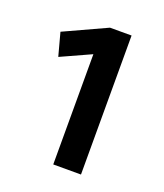

<svg xmlns="http://www.w3.org/2000/svg" viewBox="-87 -912 449 527"><g transform="rotate(20 138.0 -648.0)"><path d="M146 -851H209V-445H128V-767L40 -727L22 -794Z"/></g></svg>

Font: Mukta Malar Medium
Style: Regular
Weight: 500
Designer: Aadarsh Rajan, Girish Dalvi, Yashodeep Gholap
Foundry: Ek Type
Version: Version 2.538;PS 1.000;hotconv 16.6.51;makeotf.lib2.5.65220;